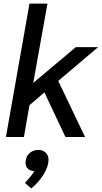

<svg xmlns="http://www.w3.org/2000/svg" viewBox="-20 -762 566 1068"><path d="M304 -312 453 0H344L227 -248L144 -177L113 0H13L144 -742H244L165 -301L402 -500H526ZM250 127Q250 163 223 207.5Q196 252 154 286L119 256Q156 215 171 190Q149 189 135.5 176.5Q122 164 122 144Q122 112 142 92Q162 72 194 72Q219 72 234.5 87.5Q250 103 250 127Z"/></svg>

Font: Sarabun Medium
Style: Italic
Weight: 500
Italic angle: -10°
Designer: Suppakit Chalermlarp | Katatrad Co.,Ltd.
Foundry: Cadson Demak Co.,Ltd.
Version: Version 1.000; ttfautohint (v1.6)